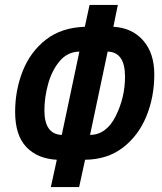

<svg xmlns="http://www.w3.org/2000/svg" viewBox="-20 -744 652 774"><path d="M299 10 323 -100Q413 -101 475.5 -149Q538 -197 570 -275Q602 -353 602 -444Q602 -530 557 -581Q512 -632 437 -636L455 -724H341L322 -636Q228 -633 165.5 -584.5Q103 -536 72 -458.5Q41 -381 41 -293Q41 -199 86 -151.5Q131 -104 209 -100L185 10ZM414 -536Q484 -534 484 -435Q484 -351 446.5 -276Q409 -201 343 -200ZM159 -299Q159 -351 174 -405.5Q189 -460 220.5 -497.5Q252 -535 300 -536L229 -200Q159 -203 159 -299Z"/></svg>

Font: Noto Sans Display Condensed
Style: Bold Italic
Weight: 700
Width: 3
Designer: Monotype Design team
Foundry: Monotype Imaging Inc.
Version: 1.000